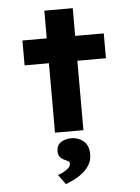

<svg xmlns="http://www.w3.org/2000/svg" viewBox="-63 -736 787 1077"><g transform="rotate(-5 330.5 -197.0)"><path d="M228 0V-687H388V0ZM91 -391V-531H549V-391ZM264 293 224 238Q238 234 254.5 225.5Q271 217 283.5 205.5Q296 194 296 181Q296 171 289.5 167Q283 163 272 158Q253 150 243 138Q233 126 233 104Q233 72 257 55.5Q281 39 317 39Q356 39 385 63.5Q414 88 414 139Q414 167 402 190.5Q390 214 369 233Q348 252 320.5 267Q293 282 264 293Z"/></g></svg>

Font: Lexend Peta
Style: Bold
Weight: 700
Designer: Bonnie Shaver-Troup, Thomas Jockin
Foundry: Lexend
Version: Version 1.007